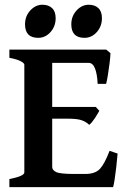

<svg xmlns="http://www.w3.org/2000/svg" viewBox="-20 -770 525 790"><path d="M434.6 -551.3Q434.1 -535.6 430.9 -510.3Q427.7 -484.9 423.8 -460.4Q419.9 -436 416.5 -424.8H381.8Q379.9 -465.8 370.8 -488.5Q361.8 -511.2 345.2 -511.2H171.4L184.6 -565.9H417ZM388.7 -314Q381.8 -301.3 369.6 -282.7Q357.4 -264.2 347.2 -256.3Q333.5 -269.5 314.9 -275.6Q296.4 -281.7 258.3 -281.7H165L175.3 -330.1H374ZM463.9 -138.2Q461.9 -112.3 458.5 -83.5Q455.1 -54.7 451.7 -31.7Q448.2 -8.8 445.3 0H18.6V-33.2Q80.1 -45.4 80.1 -60.5V-504.4Q80.1 -509.8 65.7 -517.8Q51.3 -525.9 18.6 -532.2V-565.9H260.3V-532.2Q230 -529.3 212.4 -524.9Q194.8 -520.5 194.8 -514.2V-83Q194.8 -69.8 211.2 -62Q227.5 -54.2 286.6 -54.2H330.6Q372.1 -54.2 391.6 -75.7Q411.1 -97.2 430.7 -149.4ZM209 -695.3Q209 -661.6 187.7 -637.9Q166.5 -614.3 137.2 -614.3Q83 -614.3 83 -669.9Q83 -703.6 104.7 -727.1Q126.5 -750.5 154.3 -750.5Q179.7 -750.5 194.3 -736.6Q209 -722.7 209 -695.3ZM399.4 -695.3Q399.4 -661.6 378.2 -637.9Q356.9 -614.3 327.6 -614.3Q273.4 -614.3 273.4 -669.9Q273.4 -703.6 295.2 -727.1Q316.9 -750.5 345.2 -750.5Q370.1 -750.5 384.8 -736.6Q399.4 -722.7 399.4 -695.3Z"/></svg>

Font: Dai Banna SIL SemiBold
Style: Regular
Weight: 600
Designer: Victor Gaultney
Foundry: SIL International
Version: Version 4.000